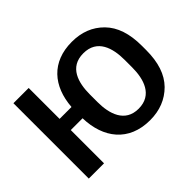

<svg xmlns="http://www.w3.org/2000/svg" viewBox="-149 -1038 1335 1335"><g transform="rotate(-45 518.5 -370.5)"><path d="M77 0H227V-327H343C348 -128 457 15 666 15C761 15 839 -16 900 -77C961 -139 991 -229 991 -350V-391C991 -512 961 -602 900 -664C839 -726 761 -756 666 -756C467 -756 358 -628 344 -437H227V-741H77ZM496 -333V-408C496 -523 529 -643 666 -643C803 -643 837 -523 837 -408V-333C837 -219 802 -98 666 -98C531 -98 496 -219 496 -333Z"/></g></svg>

Font: Cheyenne Sans
Style: Bold
Weight: 700
Designer: The Public Sans project authors (U.S. Web Design System), Libre Franklin designed by Pablo Impallari and Rodrigo Fuenzal
Foundry: The Cheyenne Sans Project Authors
Version: Version 2.007